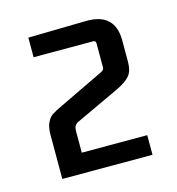

<svg xmlns="http://www.w3.org/2000/svg" viewBox="-69 -699 469 510"><g transform="rotate(-15 165.5 -443.5)"><path d="M42 -370Q42 -391 48 -403.5Q54 -416 62 -421.5Q70 -427 91 -437L214 -496Q223 -500 223 -507V-574Q223 -581 215 -581H52V-635L212 -638Q291 -639 291 -563V-504Q291 -480 280.5 -467Q270 -454 243 -441L121 -384Q110 -378 110 -363V-303H290V-249H42Z"/></g></svg>

Font: Gemunu Libre
Style: Regular
Weight: 400
Designer: Puspanada Ekanayake, Sola Matas, Pathum Egodawatta, Kosala Senevirathne
Foundry: mooniak
Version: Version 1.100